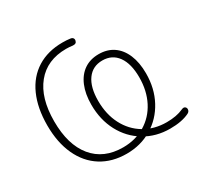

<svg xmlns="http://www.w3.org/2000/svg" viewBox="-154 -891 1104 1077"><g transform="rotate(-30 397.5 -352.5)"><path d="M67 -352Q67 -464 103.5 -545.5Q140 -627 209 -670Q278 -713 373 -713Q400 -713 421 -710Q433 -709 438.5 -702.5Q444 -696 442 -686Q440 -676 433.5 -672Q427 -668 415 -669Q393 -672 373 -672Q249 -672 180.5 -588Q112 -504 112 -353Q112 -201 181 -117Q250 -33 375 -33Q455 -33 517.5 -70.5Q580 -108 614.5 -175Q649 -242 649 -329Q649 -417 614 -465.5Q579 -514 516 -514Q453 -514 418 -465.5Q383 -417 383 -329Q383 -242 417.5 -175Q452 -108 514.5 -70.5Q577 -33 657 -33Q689 -33 716 -38Q743 -43 765 -53Q780 -60 788.5 -53Q797 -46 795 -34Q793 -22 781 -16Q733 8 656 8Q565 8 492.5 -35.5Q420 -79 379.5 -155.5Q339 -232 339 -329Q339 -399 360.5 -450Q382 -501 421.5 -528Q461 -555 516 -555Q571 -555 610.5 -528Q650 -501 671.5 -450Q693 -399 693 -329Q693 -232 652 -155.5Q611 -79 538.5 -35.5Q466 8 375 8Q281 8 211.5 -35.5Q142 -79 104.5 -160.5Q67 -242 67 -352Z"/></g></svg>

Font: SN Pro Thin
Style: Regular
Weight: 200
Designer: Tobias Whetton
Foundry: Supernotes
Version: Version 1.003;Glyphs 3.3 (3324)